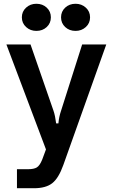

<svg xmlns="http://www.w3.org/2000/svg" viewBox="-20 -795 600 1019"><path d="M70 204V103H129Q160 103 175.5 93.5Q191 84 204 52L224 -2L14 -559H142L264 -207Q273 -181 278 -140H290Q293 -175 304 -207L416 -559H544L316 81Q291 151 257 177.5Q223 204 160 204ZM96 -703Q96 -734 118.5 -754.5Q141 -775 173 -775Q206 -775 228 -754.5Q250 -734 250 -703Q250 -672 228 -651.5Q206 -631 173 -631Q141 -631 118.5 -651.5Q96 -672 96 -703ZM304 -703Q304 -734 326 -754.5Q348 -775 381 -775Q413 -775 435.5 -754.5Q458 -734 458 -703Q458 -672 435.5 -651.5Q413 -631 381 -631Q348 -631 326 -651.5Q304 -672 304 -703Z"/></svg>

Font: Open Sauce Sans SemiBold
Style: Regular
Weight: 600
Designer: Alfredo Marco Pradil
Foundry: Creative Sauce Fz LLC
Version: Version 1.477